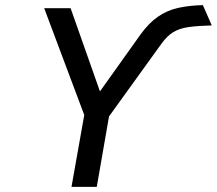

<svg xmlns="http://www.w3.org/2000/svg" viewBox="-20 -732 850 752"><path d="M260 0 310 -281.5 153 -700H256.5L371.5 -374L530 -596.5Q562.5 -641.5 598 -666.2Q633.5 -691 676.5 -700.8Q719.5 -710.5 774.5 -712L809.5 -632.5Q754.5 -631 719 -626Q683.5 -621 659.2 -606.5Q635 -592 612.5 -561L407 -276L359 0Z"/></svg>

Font: Overpass Medium
Style: Italic
Weight: 500
Italic angle: -10°
Designer: Delve Withrington, Dave Bailey, Thomas Jockin
Foundry: Delve Fonts LLC
Version: Version 4.000